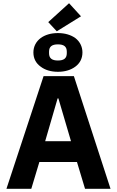

<svg xmlns="http://www.w3.org/2000/svg" viewBox="-20 -1170 725 1190"><path d="M507 0 457 -166H224L174 0H20L250 -698H438L665 0ZM342 -560H337L260 -295H420ZM332 -976 279 -1033 408 -1150 482 -1069ZM339 -725C296 -725 259 -736 232 -757C204 -777 187 -806 187 -845C187 -882 204 -913 232 -934C259 -954 296 -965 339 -965C382 -965 419 -954 447 -934C474 -913 491 -882 491 -845C491 -806 474 -777 447 -757C419 -736 382 -725 339 -725ZM339 -795C375 -795 394 -808 394 -840V-850C394 -882 375 -895 339 -895C303 -895 284 -882 284 -850V-840C284 -808 303 -795 339 -795Z"/></svg>

Font: Plexus Sans Bold
Style: Regular
Weight: 700
Version: Version 2.001;PS 002.001;hotconv 1.0.70;makeotf.lib2.5.58329